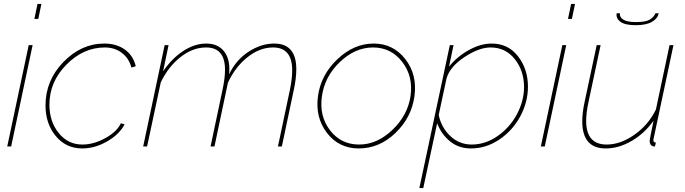

<svg xmlns="http://www.w3.org/2000/svg" viewBox="-20 -750 3505 983"><path d="M172 -730H192L176 -653H156ZM127 -519H147L37 0H17Z M213 -210Q213 -338 304.5 -432.5Q396 -527 514 -527Q576 -527 619 -496.5Q662 -466 675 -411L653 -404Q640 -452 603.5 -479.5Q567 -507 517 -507Q407 -507 320 -419Q233 -331 233 -214Q233 -128 280.5 -69Q328 -10 402 -10Q460 -10 519.5 -43Q579 -76 599 -119L618 -113Q590 -61 527.5 -25.5Q465 10 401 10Q318 10 265.5 -53.5Q213 -117 213 -210Z M823 -519H843L815 -385Q861 -452 919 -489.5Q977 -527 1036 -527Q1097 -527 1128.5 -485.5Q1160 -444 1153 -370Q1189 -444 1253 -485.5Q1317 -527 1384 -527Q1497 -527 1497 -396Q1497 -348 1484 -289L1423 0H1403L1464 -289Q1476 -347 1476 -390Q1476 -507 1378 -507Q1310 -507 1247.5 -457.5Q1185 -408 1147 -327L1078 0H1058L1119 -289Q1132 -348 1132 -393Q1132 -507 1035 -507Q967 -507 904.5 -458Q842 -409 803 -328L733 0H713Z M1817 10Q1715 10 1654 -69.5Q1593 -149 1608 -258Q1623 -367 1707.5 -447Q1792 -527 1893 -527Q1993 -527 2055 -447.5Q2117 -368 2102 -258Q2087 -148 2004.5 -69Q1922 10 1817 10ZM1819 -10Q1911 -10 1989.5 -85.5Q2068 -161 2082 -259Q2096 -360 2039 -433.5Q1982 -507 1890 -507Q1798 -507 1720 -432.5Q1642 -358 1628 -256Q1614 -155 1670 -82.5Q1726 -10 1819 -10Z M2283 -519H2302L2279 -409Q2321 -461 2381 -494Q2441 -527 2497 -527Q2582 -527 2632.5 -461.5Q2683 -396 2683 -306Q2683 -228 2644 -155Q2605 -82 2537 -36Q2469 10 2391 10Q2329 10 2284.5 -26Q2240 -62 2218 -119L2147 213H2127ZM2663 -304Q2663 -388 2615.5 -447.5Q2568 -507 2492 -507Q2432 -507 2357.5 -457.5Q2283 -408 2266 -348L2226 -161Q2240 -96 2286 -53Q2332 -10 2395 -10Q2466 -10 2529 -54.5Q2592 -99 2627.5 -167Q2663 -235 2663 -304Z M2904 -730H2924L2908 -653H2888ZM2859 -519H2879L2769 0H2749Z M3235 -621Q3180 -621 3156.5 -638.5Q3133 -656 3137 -682H3154Q3151 -663 3170.5 -650Q3190 -637 3237 -637Q3283 -637 3304.5 -648.5Q3326 -660 3336 -682H3352Q3348 -656 3318.5 -638.5Q3289 -621 3235 -621ZM2961 -129Q2961 -172 2973 -228L3035 -519H3055L2993 -228Q2981 -172 2981 -131Q2981 -10 3086 -10Q3157 -10 3228.5 -60.5Q3300 -111 3338 -189L3408 -519H3428L3332 -67Q3331 -61 3329 -52.5Q3327 -44 3326 -39.5Q3325 -35 3325 -34Q3325 -20 3338 -20L3333 0Q3327 0 3321 -2Q3306 -8 3306 -29Q3306 -36 3326 -132Q3280 -67 3214 -28.5Q3148 10 3081 10Q2961 10 2961 -129Z"/></svg>

Font: Raleway-v4020 Thin
Style: Italic
Weight: 250
Italic angle: -12°
Designer: Matt McInerney, Pablo Impallari, Rodrigo Fuenzalida
Foundry: Matt McInerney, Pablo Impallari, Rodrigo Fuenzalida
Version: Version 4.020;PS 004.020;hotconv 1.0.88;makeotf.lib2.5.64775